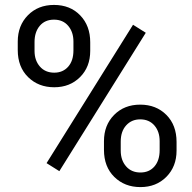

<svg xmlns="http://www.w3.org/2000/svg" viewBox="-20 -741 772 771"><path d="M51.3 -574.2Q51.3 -638.2 92 -679.7Q132.8 -721.2 196.8 -721.2Q261.7 -721.2 302 -679.4Q342.3 -637.7 342.3 -571.3V-536.6Q342.3 -472.2 301.5 -431.4Q260.7 -390.6 197.8 -390.6Q134.3 -390.6 92.8 -431.4Q51.3 -472.2 51.3 -540ZM118.7 -536.6Q118.7 -498.5 140.1 -473.9Q161.6 -449.2 197.8 -449.2Q232.4 -449.2 253.7 -473.1Q274.9 -497.1 274.9 -538.6V-574.2Q274.9 -612.3 253.9 -637.2Q232.9 -662.1 196.8 -662.1Q160.6 -662.1 139.6 -637.2Q118.7 -612.3 118.7 -572.3ZM397.5 -174.3Q397.5 -238.3 438.2 -279.5Q479 -320.8 543 -320.8Q606.9 -320.8 647.9 -279.8Q689 -238.8 689 -170.9V-136.2Q689 -72.3 648.2 -31Q607.4 10.3 543.9 10.3Q480.5 10.3 439 -30.5Q397.5 -71.3 397.5 -139.2ZM464.8 -136.2Q464.8 -97.7 486.3 -73Q507.8 -48.3 543.9 -48.3Q579.1 -48.3 600.1 -72.5Q621.1 -96.7 621.1 -138.2V-174.3Q621.1 -212.9 599.9 -237.3Q578.6 -261.7 543 -261.7Q508.3 -261.7 486.6 -237.5Q464.8 -213.4 464.8 -172.4ZM218.3 -53.7 167 -85.9 514.2 -641.6 565.4 -609.4Z"/></svg>

Font: Shabnam FD
Style: Regular
Weight: 400
Foundry: DejaVu fonts team - Redesigned by Saber Rastikerdar - Based on Vazir font
Version: Version 5.00;October 20, 2019;FontCreator 12.0.0.2547 64-bit